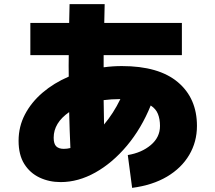

<svg xmlns="http://www.w3.org/2000/svg" viewBox="-20 -830 1040 930"><path d="M127 -563V-719H315Q316 -763 317 -810H487Q486 -765 485 -719H861V-563H482Q482 -534 482 -504Q526 -510 570 -510Q749 -510 841.5 -432Q934 -354 934 -220Q934 -143 896.5 -79.5Q859 -16 789 25.5Q719 67 620 80L599 -79Q666 -90 710.5 -127.5Q755 -165 755 -220Q755 -253 745 -278Q735 -303 710 -319Q665 -208 595 -124.5Q525 -41 442 5.5Q359 52 274 52Q218 52 171.5 30Q125 8 97.5 -36Q70 -80 70 -148Q70 -217 101 -276Q132 -335 186.5 -381.5Q241 -428 313 -459Q312 -510 313 -563ZM560 -350Q520 -350 482 -345Q483 -286 484 -227Q506 -253 526 -284Q546 -315 563 -350ZM240 -163Q240 -133 252.5 -121Q265 -109 289 -109Q305 -109 321 -113Q319 -156 317.5 -200Q316 -244 315 -287Q240 -235 240 -163Z"/></svg>

Font: Murecho Black
Style: Regular
Weight: 900
Designer: Neil Summerour
Foundry: Positype
Version: Version 1.010; ttfautohint (v1.8.3)